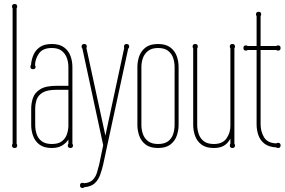

<svg xmlns="http://www.w3.org/2000/svg" viewBox="-20 -730 1423 960"><path d="M63 -11Q66 -8 66 -3Q66 10 53 10Q40 10 40 -3Q40 -8 43 -11V-688Q40 -693 40 -697Q40 -710 53 -710Q66 -710 66 -697Q66 -693 63 -688Z M342 -11Q345 -7 345 -3Q345 10 332 10Q319 10 319 -3Q319 -8 322 -11V-32Q309 -13 289 -1.5Q269 10 239 10Q200 10 177.5 -7Q155 -24 145.5 -50.5Q136 -77 136 -105V-186Q136 -215 145 -241Q154 -267 181.5 -284Q209 -301 263 -301H322V-395Q322 -418 314.5 -439.5Q307 -461 289 -475.5Q271 -490 239 -490Q194 -490 175 -463Q156 -436 155 -404Q158 -400 158 -396Q158 -384 145 -384Q132 -384 132 -396Q132 -402 135 -405Q137 -432 147.5 -456Q158 -480 180 -495Q202 -510 239 -510Q278 -510 300.5 -493Q323 -476 332.5 -450Q342 -424 342 -395ZM156 -105Q156 -82 163 -60Q170 -38 188.5 -24Q207 -10 239 -10Q271 -10 288.5 -23Q306 -36 313.5 -56Q321 -76 322 -98V-281H263Q216 -281 193 -267Q170 -253 163 -231Q156 -209 156 -186Z M496 92Q490 118 481 143.5Q472 169 454 186Q436 203 402 206Q400 207 398 208.5Q396 210 393 210Q380 210 380 197Q380 184 393 184Q397 184 401 186Q429 184 443.5 169.5Q458 155 464.5 134Q471 113 476 92L496 -4L392 -487Q388 -490 388 -497Q388 -510 401 -510Q414 -510 414 -497Q414 -493 412 -490L507 -52L601 -490Q601 -491 600.5 -492Q600 -493 600 -494V-497Q600 -510 613 -510Q626 -510 626 -497Q626 -490 621 -487L517 -6Z M873 -105Q873 -77 863.5 -50.5Q854 -24 831.5 -7Q809 10 770 10Q731 10 708.5 -7Q686 -24 676.5 -50.5Q667 -77 667 -105V-395Q667 -424 676.5 -450Q686 -476 708.5 -493Q731 -510 770 -510Q809 -510 831.5 -493Q854 -476 863.5 -450Q873 -424 873 -395ZM687 -105Q687 -82 694.5 -60Q702 -38 720.5 -24Q739 -10 770 -10Q803 -10 821 -24Q839 -38 846 -60Q853 -82 853 -105V-395Q853 -418 846 -439.5Q839 -461 821 -475.5Q803 -490 770 -490Q739 -490 720.5 -475.5Q702 -461 694.5 -439.5Q687 -418 687 -395Z M1152 -11Q1155 -8 1155 -3Q1155 10 1142 10Q1129 10 1129 -3Q1129 -8 1132 -11V-37Q1119 -13 1099.5 -1.5Q1080 10 1049 10Q1010 10 987.5 -7Q965 -24 955.5 -50.5Q946 -77 946 -105V-488Q943 -493 943 -497Q943 -510 956 -510Q969 -510 969 -497Q969 -493 966 -488V-105Q966 -82 973.5 -60Q981 -38 999 -24Q1017 -10 1049 -10Q1093 -10 1112.5 -38Q1132 -66 1132 -100V-488Q1129 -493 1129 -497Q1129 -510 1142 -510Q1155 -510 1155 -497Q1155 -493 1152 -488Z M1283 -108Q1283 -73 1300 -44Q1317 -15 1361 -13Q1366 -16 1370 -16Q1383 -16 1383 -3Q1383 10 1370 10Q1366 10 1361 7Q1324 5 1302.5 -11.5Q1281 -28 1272 -54Q1263 -80 1263 -108V-480H1218Q1215 -477 1210 -477Q1197 -477 1197 -490Q1197 -503 1210 -503Q1215 -503 1218 -500H1263V-649Q1260 -654 1260 -658Q1260 -671 1273 -671Q1286 -671 1286 -658Q1286 -655 1283 -649V-500H1361Q1366 -503 1370 -503Q1383 -503 1383 -490Q1383 -477 1370 -477Q1366 -477 1361 -480H1283Z"/></svg>

Font: Wire One
Style: Regular
Weight: 400
Designer: Alexei Vanyashin, Gayaneh Bagdasaryan
Foundry: Cyreal
Version: Version 1.102; ttfautohint (v1.8.3)